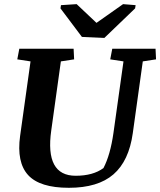

<svg xmlns="http://www.w3.org/2000/svg" viewBox="-20 -896 773 927"><path d="M77.1 -239.7 127.4 -599.6 63.5 -609.4 73.2 -660.6H335.4L337.9 -609.4L273.9 -599.6L227.5 -266.6Q196.3 -47.4 345.2 -47.4Q429.2 -47.4 479.5 -84.5Q512.7 -147.9 527.8 -254.4L576.2 -599.6L512.2 -609.4L522 -660.6H731L733.4 -609.4L669.4 -599.6L621.1 -252.9Q602.5 -119.1 527.8 -54.2Q453.1 10.7 312.5 10.7Q171.9 10.7 115.7 -50.8Q59.6 -112.3 77.1 -239.7ZM274.4 -871.1 350.1 -876 445.8 -785.6 574.2 -876 634.8 -871.1 632.3 -855.5 483.9 -712.9 375.5 -717.8 272 -855.5Z"/></svg>

Font: NoticiaText-BoldItalic
Style: Bold Italic
Weight: 700
Italic angle: -8°
Designer: JM Sole
Foundry: JM Sole
Version: Version 1.003